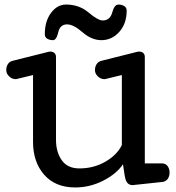

<svg xmlns="http://www.w3.org/2000/svg" viewBox="-20 -805 768 837"><path d="M7.3 0ZM175.3 -655.8Q175.3 -712.4 202.4 -748.8Q229.5 -785.2 268.1 -785.2Q324.7 -785.2 366 -750.5Q407.2 -715.8 427.7 -715.8Q460 -715.8 469.2 -750.5Q478.5 -785.2 496.6 -785.2Q510.7 -785.2 521.5 -778.6Q532.2 -772 532.2 -758.8Q532.2 -702.1 500 -666Q467.8 -629.9 421.9 -629.9Q379.4 -629.9 339.8 -664.3Q300.3 -698.7 272.5 -698.7Q241.7 -698.7 233.9 -664.3Q226.1 -629.9 210.9 -629.9Q196.8 -629.9 186 -636.2Q175.3 -642.6 175.3 -655.8ZM326.2 -70.8Q388.7 -70.8 439.7 -100.3Q490.7 -129.9 511.2 -172.9V-478L441.4 -460.9Q440.4 -460.4 438.5 -460.2Q436.5 -460 434.1 -460Q419.4 -460 406.7 -471.9Q394 -483.9 394 -499Q394 -514.6 401.4 -525.6Q408.7 -536.6 422.4 -540L578.1 -579.1Q579.6 -579.6 581.8 -579.8Q584 -580.1 586.4 -580.1Q597.7 -580.1 604.5 -574Q611.3 -567.9 611.3 -556.2V-92.8H685.1Q701.7 -92.8 710.4 -81.3Q719.2 -69.8 719.2 -53.2Q719.2 -37.6 712.2 -26.6Q705.1 -15.6 691.4 -12.2L558.1 2Q543.9 2 535.4 -7.6Q526.9 -17.1 523.4 -41L516.1 -88.9Q487.8 -46.9 429.7 -17.3Q371.6 12.2 308.1 12.2Q221.2 12.2 172.6 -43.2Q124 -98.6 124 -187V-478L54.2 -460.9Q53.2 -460.4 51.5 -460.2Q49.8 -460 47.4 -460Q32.7 -460 20 -471.9Q7.3 -483.9 7.3 -499Q7.3 -514.6 14.4 -525.6Q21.5 -536.6 35.2 -540L191.4 -579.1Q192.9 -579.6 194.8 -579.8Q196.8 -580.1 199.2 -580.1Q210.4 -580.1 217.3 -574Q224.1 -567.9 224.1 -556.2V-195.8Q224.1 -142.1 249.3 -106.4Q274.4 -70.8 326.2 -70.8Z"/></svg>

Font: Cutive
Style: Regular
Weight: 400
Designer: Vernon Adams
Version: Version 1.002